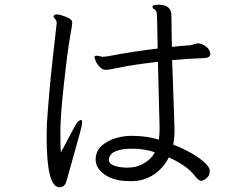

<svg xmlns="http://www.w3.org/2000/svg" viewBox="-20 -772 1040 811"><path d="M707 -518Q770 -524 832 -526Q868 -526 868 -542V-546Q866 -563 851.5 -574.5Q837 -586 819 -589Q810 -589 802 -586Q794 -583 785 -581Q766 -580 746.5 -578Q727 -576 706 -574Q704 -680 704 -707Q704 -752 650 -752Q625 -752 624 -745V-744Q624 -737 632 -732.5Q640 -728 642 -718Q644 -708 646 -567Q537 -554 434 -534L413 -532L389 -537Q379 -537 379 -529Q379 -528 384 -515Q389 -502 401 -489.5Q413 -477 426.5 -477Q440 -477 489 -487.5Q538 -498 647 -511L654 -236V-223Q654 -203 651 -182Q601 -198 541 -198H529Q501 -198 467.5 -188Q434 -178 409.5 -156.5Q385 -135 384 -99V-98Q384 -61 423 -34Q462 -7 528 -7H543Q592 -9 631 -35.5Q670 -62 693 -107Q770 -73 804 -28Q819 -8 831 -8Q833 -8 841.5 -12Q850 -16 858 -25Q866 -34 866 -50.5Q866 -67 840 -89Q794 -129 712 -161Q717 -196 717 -209V-228Q717 -248 707 -518ZM206 -703Q206 -699 210 -695Q214 -691 217 -685.5Q220 -680 219.5 -674.5Q219 -669 203 -527Q187 -385 178 -248L177 -193Q177 19 231 19Q240 19 248.5 13.5Q257 8 262.5 -13Q268 -34 294.5 -127.5Q321 -221 324 -235Q327 -249 327 -257Q327 -265 322 -265Q317 -265 309.5 -258.5Q302 -252 276 -201.5Q250 -151 237 -128Q235 -152 235 -215.5Q235 -279 249.5 -413.5Q264 -548 274.5 -607.5Q285 -667 285 -673.5Q285 -680 284 -682Q280 -695 244 -706Q230 -711 219.5 -711Q209 -711 206 -703ZM634 -129Q617 -95 576 -76Q552 -64 519 -64Q486 -64 463 -72Q440 -80 440 -97V-99Q444 -144 541 -144Q587 -144 634 -129Z"/></svg>

Font: LXGW WenKai TC
Style: Regular
Weight: 400
Designer: LXGW / Fontworks Inc.
Foundry: LXGW / Fontworks Inc.
Version: Version 1.330